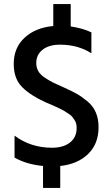

<svg xmlns="http://www.w3.org/2000/svg" viewBox="-20 -805 547 937"><path d="M274 112H190V5Q108 -3 51 -36V-143Q130 -84 234 -84Q289 -84 321.5 -109.5Q354 -135 354 -180Q354 -191 352 -200.5Q350 -210 344 -219Q338 -228 333 -234.5Q328 -241 316.5 -248.5Q305 -256 298.5 -260.5Q292 -265 276.5 -272.5Q261 -280 254 -283.5Q247 -287 228 -295Q209 -303 202 -306Q129 -339 88 -380Q47 -421 47 -493Q47 -572 100 -621Q153 -670 240 -678V-785H325V-676Q385 -667 426 -647V-545Q360 -587 274 -587Q219 -587 188 -562.5Q157 -538 157 -498Q157 -476 166.5 -458.5Q176 -441 199.5 -425.5Q223 -410 239.5 -402Q256 -394 292 -378Q330 -361 354 -347.5Q378 -334 406 -311Q434 -288 447.5 -256.5Q461 -225 461 -184Q461 -103 410 -53.5Q359 -4 274 5Z"/></svg>

Font: Hind Madurai Medium
Style: Regular
Weight: 500
Designer: Jyotish Sonowal
Foundry: Indian Type Foundry
Version: Version 1.001;PS 1.0;hotconv 1.0.86;makeotf.lib2.5.63406; tt